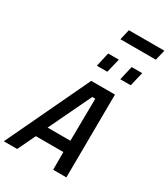

<svg xmlns="http://www.w3.org/2000/svg" viewBox="-300 -1253 1202 1372"><g transform="rotate(30 301.0 -567.0)"><path d="M358 -800H272L298 -916H386ZM551 -800H465L492 -916H579ZM482 0H373V-146H146L76 0H-34L291 -686H487ZM376 -241 380 -590H355L188 -241ZM615 -1048H323L343 -1134H636Z"/></g></svg>

Font: Storia Sans SemiBold
Style: Italic
Weight: 600
Italic angle: -13°
Designer: Campivisivi
Foundry: Accademia di Belle Arti di Urbino and students of MA course of Visual design
Version: Version 60.001;May 25, 2020;FontCreator 12.0.0.2522 64-bit